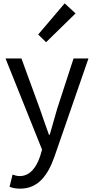

<svg xmlns="http://www.w3.org/2000/svg" viewBox="-20 -892 561 1146"><path d="M101 234C209 234 266 152 304 46L508 -543H419L321 -242C307 -193 291 -138 277 -88H272C253 -139 235 -194 218 -242L108 -543H13L231 1L219 42C196 109 158 159 97 159C82 159 66 154 55 150L37 223C54 230 76 234 101 234ZM255 -640 431 -812 366 -872 208 -686Z"/></svg>

Font: Source Han Sans JP
Style: Regular
Weight: 400
Designer: Ryoko NISHIZUKA 西塚涼子 (kana, bopomofo & ideographs); Paul D. Hunt (Latin, Greek & Cyrillic); Sandoll Communications 산돌커뮤니
Foundry: Adobe
Version: Version 2.004;hotconv 1.0.118;makeotfexe 2.5.65603